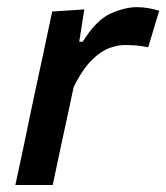

<svg xmlns="http://www.w3.org/2000/svg" viewBox="-20 -530 476 550"><path d="M24 0Q35.5 -54.5 46.5 -105Q57 -155.5 70 -218L80.5 -267.5Q91.5 -318 104 -376.5Q116 -434.5 129.5 -497L221.5 -503L207 -410.5H217Q255.5 -472.5 296.5 -491Q337.5 -509.5 372 -509.5Q389 -509.5 406 -506.5Q423 -503.5 436 -499L404.5 -394.5Q385.5 -398.5 370 -399.8Q354.5 -401 337.5 -401Q318 -401 293.8 -392.5Q269.5 -384 243.2 -358.2Q217 -332.5 191 -281L176.5 -212.5Q164 -155 153.2 -104.8Q142.5 -54.5 131 0Z"/></svg>

Font: Heraclito Medium
Style: Italic
Weight: 500
Italic angle: -12°
Designer: Kostas Bartsokas (font) & Cristiano Sobral (main changes)
Foundry: Kostas Bartsokas (font) & Cristiano Sobral (main changes)
Version: Version 1.00;July 8, 2020;FontCreator 13.0.0.2655 64-bit